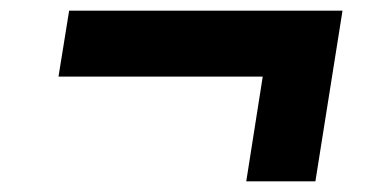

<svg xmlns="http://www.w3.org/2000/svg" viewBox="-20 -468 711 361"><path d="M443 -127 474 -324H90L110 -448H624L573 -127Z"/></svg>

Font: Nunito Sans 10pt SemiExpanded Black
Style: Italic
Weight: 900
Width: 6
Italic angle: -9°
Designer: Vernon Adams
Foundry: Vernon Adams
Version: Version 3.101;gftools[0.9.27]